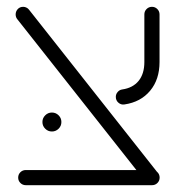

<svg xmlns="http://www.w3.org/2000/svg" viewBox="-20 -543 525 563"><path d="M25.9 -500.7Q25.9 -509.6 32 -516.3Q38.1 -523 48.1 -523Q53 -523 57.6 -520.7Q62.2 -518.5 65.2 -514.4L442.6 -36.3H386.3L30.7 -486.7Q25.9 -492.6 25.9 -500.7ZM33.3 -22.2Q33.3 -31.5 39.8 -38Q46.3 -44.4 55.6 -44.4H425.9Q435.2 -44.4 441.7 -38Q448.1 -31.5 448.1 -22.2Q448.1 -13 441.7 -6.5Q435.2 0 425.9 0H55.6Q46.3 0 39.8 -6.5Q33.3 -13 33.3 -22.2ZM319.6 -258.9Q319.6 -267 325 -273.3Q330.4 -279.6 338.5 -280.7Q369.6 -285.2 386.5 -305.9Q403.3 -326.7 403.3 -361.1V-500.7Q403.3 -510 409.8 -516.5Q416.3 -523 425.6 -523Q434.8 -523 441.3 -516.5Q447.8 -510 447.8 -500.7V-361.1Q447.8 -310 420.2 -276.9Q392.6 -243.7 344.8 -236.7Q334.8 -235.2 327.2 -241.9Q319.6 -248.5 319.6 -258.9ZM104.4 -185.2Q104.4 -196.7 112.6 -204.8Q120.7 -213 132.2 -213Q143.7 -213 151.9 -204.8Q160 -196.7 160 -185.2Q160 -173.7 151.9 -165.6Q143.7 -157.4 132.2 -157.4Q120.7 -157.4 112.6 -165.6Q104.4 -173.7 104.4 -185.2Z"/></svg>

Font: 26F Galaxy Hebrew
Style: Regular
Weight: 400
Designer: C₂₉H₂₅N₃O₅
Version: Version 1.000